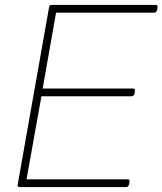

<svg xmlns="http://www.w3.org/2000/svg" viewBox="-20 -754 655 774"><path d="M490 0H58Q51 0 51 -8L178 -726Q179 -734 187 -734H608Q615 -734 615 -728Q615 -705 603 -703H206L152 -397H517Q524 -397 524 -391Q524 -368 512 -366H147L87 -31H495Q502 -31 502 -25Q502 -2 490 0Z"/></svg>

Font: YamahaIndonesia935. App Thin
Style: Italic
Weight: 100
Italic angle: -10°
Designer: Dalton Maag Ltd
Foundry: Dalton Maag Ltd
Version: Version 1.002; January 01, 2024; Regular/Italic